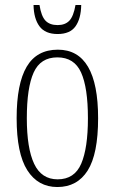

<svg xmlns="http://www.w3.org/2000/svg" viewBox="-20 -743 461 773"><path d="M211 10Q133 10 90 -57.5Q47 -125 47 -267Q47 -406 87.5 -474.5Q128 -543 213 -543Q375 -543 375 -267Q375 -123 333 -56.5Q291 10 211 10ZM212 -21Q280 -21 307 -84Q334 -147 334 -267Q334 -390 306.5 -451Q279 -512 211 -512Q143 -512 115.5 -451Q88 -390 88 -267Q88 -146 117.5 -83.5Q147 -21 212 -21ZM212 -606Q162 -606 139 -637Q116 -668 115 -723H139Q146 -678 163 -660Q180 -642 212 -642Q242 -642 259 -659.5Q276 -677 284 -723H307Q306 -668 284 -637Q262 -606 212 -606Z"/></svg>

Font: Noto Serif ExtraCondensed ExtraLight
Style: Regular
Weight: 200
Width: 2
Designer: Monotype Design Team
Foundry: Monotype Imaging Inc.
Version: Version 2.015